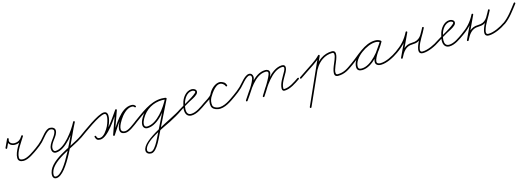

<svg xmlns="http://www.w3.org/2000/svg" viewBox="1 -1057 5935 2147"><g transform="rotate(-15 2969.0 16.5)"><path d="M15.9 -162.4C20.7 -160.2 26.3 -162.3 28.5 -167C42.9 -198.2 57.3 -229.3 71.6 -260.5C74.3 -266.2 71.2 -271.1 66.9 -273C62.5 -275 56.9 -274.1 54.3 -268.4C32.6 -219.7 75.1 -181.5 122 -181.5C174 -181.5 207.1 -206.7 233.1 -250.1C236.4 -255.5 234 -260.7 229.9 -263.1C225.8 -265.6 220.1 -265.3 216.9 -259.9C178.8 -196.4 108.7 -106.7 108.7 -32.8C108.7 5 137.8 17.3 171.3 17.3C228.3 17.3 301.3 -37.6 346.4 -69.2C350.7 -72.2 351.8 -78.2 348.8 -82.4C345.8 -86.7 339.8 -87.8 335.6 -84.8C335.6 -84.8 335.6 -84.8 335.6 -84.8C294.4 -56 223.1 -1.7 171.3 -1.7C148.6 -1.7 127.7 -6.4 127.7 -32.8C127.7 -101.9 197.2 -190.1 233.1 -250.1C236.4 -255.5 234 -260.7 229.9 -263.1C225.8 -265.6 220.1 -265.3 216.9 -259.9C194.2 -222.2 167.3 -200.5 122 -200.5C89.1 -200.5 55.7 -224.8 71.7 -260.6C74.2 -266.4 71.2 -271.2 66.9 -273.1C62.6 -275.1 57 -274.2 54.4 -268.5C40 -237.3 25.6 -206.1 11.2 -175C9.1 -170.2 11.1 -164.6 15.9 -162.4Z M333.2 -71.6C336.2 -67.3 342.1 -66.2 346.4 -69.2C373.3 -87.9 398.4 -109 421.8 -131.9C447.9 -157.5 507.6 -244.5 546 -244.5C561.4 -244.5 586.5 -238.7 586.5 -219C586.5 -160.5 498.1 -102.9 498.1 -32C498.1 -4.1 513 21.7 543.7 21.7C658.5 21.7 786.6 -159.3 834.5 -252.7C837.3 -258.2 834.6 -263.2 830.5 -265.4C826.3 -267.6 820.7 -267.1 817.7 -261.6C752.6 -144.2 589.8 280.1 473.8 280.1C459 280.1 453.1 270.3 453.1 256.3C453.1 106 746.7 11.8 862.4 -69.2C866.7 -72.2 867.8 -78.2 864.8 -82.4C861.8 -86.7 855.8 -87.8 851.6 -84.8C851.6 -84.8 851.6 -84.8 851.6 -84.8C728.2 1.6 434.1 90.9 434.1 256.3C434.1 280.8 448.5 299.1 473.8 299.1C606.5 299.1 765.1 -127.4 834.3 -252.4C837.3 -257.8 834.6 -262.9 830.3 -265.1C826.1 -267.4 820.4 -266.9 817.5 -261.3C773.6 -175.6 649.2 2.7 543.7 2.7C524 2.7 517.1 -14.8 517.1 -32C517.1 -101.2 605.5 -152.1 605.5 -219C605.5 -250.4 572.8 -263.5 546 -263.5C497.5 -263.5 445.8 -182.9 414.5 -151.4C390.1 -126.9 363.9 -104.5 335.6 -84.8C331.3 -81.8 330.2 -75.9 333.2 -71.6Z M862.4 -69.2C862.4 -69.2 862.4 -69.2 862.4 -69.2C924.2 -112.1 1114 -255 1175.5 -255C1227.1 -255 1177.4 -132.1 1167.1 -112.4C1149 -77.7 1106.7 -9.5 1061 -9.5C1036.6 -9.5 1029.8 -18 1023.7 -39.6C1022 -45.6 1016.6 -47.3 1012 -45.9C1007.4 -44.6 1003.7 -40.2 1005.5 -34.2C1014.8 -3.7 1025.2 9.5 1061 9.5C1149.9 9.5 1268.6 -184.8 1322.2 -258.9C1325.4 -263.3 1322.1 -268.1 1317.6 -270.4C1313.1 -272.8 1307.4 -272.8 1305.5 -267.7C1274 -179.5 1242.6 -91.4 1211.1 -3.2C1209.2 2 1211.8 6.4 1215.7 8.4C1219.6 10.4 1224.7 9.9 1227.8 5.4C1287 -81.1 1377.7 -254.7 1492.5 -255C1508.9 -255 1514.4 -251.9 1524.1 -240.8C1528.2 -236 1533.9 -236.7 1537.5 -239.8C1541.1 -242.9 1542.6 -248.4 1538.5 -253.2C1525 -268.8 1514 -274 1492.5 -274C1426.1 -274 1365.3 -205.7 1333.4 -155.1C1302.3 -105.5 1247.5 9.5 1353 9.5C1399.1 9.5 1462.5 -43.8 1498.5 -69.2C1502.8 -72.3 1503.8 -78.2 1500.8 -82.5C1497.7 -86.8 1491.8 -87.8 1487.5 -84.8C1487.5 -84.8 1487.5 -84.8 1487.5 -84.8C1456.1 -62.6 1393.2 -9.5 1353 -9.5C1269.3 -9.5 1327.5 -110 1349.5 -144.9C1377.4 -189.3 1433.5 -255 1492.5 -255C1508.8 -255 1514.4 -252 1524.1 -240.8C1528.2 -236 1533.9 -236.7 1537.5 -239.8C1541.1 -243 1542.6 -248.5 1538.4 -253.2C1525 -268.7 1514 -274 1492.5 -274C1367.6 -273.7 1275.8 -98.3 1212.2 -5.4C1209 -0.8 1212.3 3.9 1216.8 6.2C1221.3 8.5 1227.1 8.4 1228.9 3.2C1260.4 -85 1291.9 -173.1 1323.4 -261.3C1325.3 -266.4 1322.7 -270.8 1318.9 -272.8C1315.1 -274.8 1310 -274.5 1306.8 -270C1257.9 -202.4 1137.9 -9.5 1061 -9.5C1033.2 -9.5 1030.4 -17.7 1023.7 -39.8C1021.9 -45.8 1016.4 -47.4 1011.9 -46.1C1007.4 -44.8 1003.7 -40.4 1005.4 -34.4C1013.9 -4.7 1028.2 9.5 1061 9.5C1115.8 9.5 1161.8 -61.2 1184 -103.6C1201.6 -137.4 1253 -274 1175.5 -274C1106.4 -274 918 -130.9 851.6 -84.8C847.3 -81.8 846.2 -75.9 849.2 -71.6C852.2 -67.3 858.1 -66.2 862.4 -69.2Z M1497.4 -69.2C1497.4 -69.2 1497.4 -69.2 1497.4 -69.2C1598.2 -139.5 1710 -238.3 1838.3 -238.3C1852.1 -238.3 1865.3 -237.3 1878.8 -235.6C1885.1 -234.8 1888.8 -239.1 1889.4 -243.7C1890 -248.4 1887.6 -253.5 1881.3 -254.4C1868.2 -256.3 1855.5 -257.2 1842.2 -257.2C1731.8 -257.2 1632.6 -199.9 1579.2 -103.2C1567.2 -81.5 1554.6 -53.7 1554.6 -28.4C1554.6 1.8 1572.9 22.5 1603.7 22.5C1728.8 22.5 1846.2 -141.7 1893.5 -238.8C1896.3 -244.5 1893.4 -249.4 1889.2 -251.5C1884.9 -253.6 1879.3 -252.9 1876.5 -247.2C1825.6 -144.2 1774.6 -41.2 1723.5 61.8C1723.5 61.8 1723.5 61.7 1723.6 61.6C1723.6 61.5 1723.7 61.5 1723.7 61.5C1693.7 116.5 1627.7 287.6 1570.8 287.6C1553.7 287.6 1533.5 280.5 1533.5 260.4C1533.5 161.6 1787.5 57.7 1865.5 17.3C1916.2 -8.9 1966.7 -36.4 2013.5 -69.2C2017.8 -72.2 2018.8 -78.2 2015.8 -82.5C2012.8 -86.8 2006.8 -87.8 2002.5 -84.8C1889.4 -5.3 1514.5 134.3 1514.5 260.4C1514.5 291.7 1542.9 306.6 1570.8 306.6C1643.4 306.6 1706 133.6 1740.3 70.5C1740.3 70.5 1740.4 70.5 1740.4 70.4C1740.5 70.3 1740.5 70.2 1740.5 70.2C1791.6 -32.7 1842.6 -135.8 1893.5 -238.8C1896.3 -244.5 1893.4 -249.4 1889.2 -251.5C1884.9 -253.6 1879.2 -252.8 1876.5 -247.2C1832.8 -157.6 1720.1 3.5 1603.7 3.5C1583.4 3.5 1573.6 -8.7 1573.6 -28.4C1573.6 -50.3 1585.5 -75.4 1595.8 -94C1645.9 -184.7 1738.7 -238.2 1842.2 -238.2C1854.6 -238.2 1866.4 -237.3 1878.7 -235.6C1884.9 -234.7 1888.6 -239 1889.2 -243.8C1889.9 -248.5 1887.4 -253.7 1881.2 -254.4C1866.8 -256.2 1852.8 -257.3 1838.3 -257.3C1705 -257.3 1591.1 -157.7 1486.6 -84.8C1482.3 -81.8 1481.2 -75.9 1484.2 -71.6C1487.2 -67.3 1493.1 -66.2 1497.4 -69.2Z M2013.4 -69.2C2013.4 -69.2 2013.4 -69.2 2013.4 -69.2C2051.1 -95.5 2090.3 -119.1 2130.6 -141.2C2161.5 -158.2 2199.2 -174 2225.2 -198.1C2235 -207.1 2242.5 -218.3 2242.5 -232C2242.5 -257.4 2212.7 -270.5 2191 -270.5C2123.3 -270.5 2073.3 -199.6 2060.7 -140C2060.7 -140 2060.8 -140.2 2060.8 -140.4C2060.9 -140.6 2060.9 -140.8 2060.9 -140.8C2053.3 -115.7 2047.5 -92.6 2047.5 -66C2047.5 -21.9 2067.5 13.5 2116 13.5C2178.5 13.5 2243.9 -35.2 2292.4 -69.2C2296.7 -72.2 2297.8 -78.2 2294.8 -82.4C2291.8 -86.7 2285.8 -87.8 2281.6 -84.8C2281.6 -84.8 2281.6 -84.8 2281.6 -84.8C2236.9 -53.5 2173.7 -5.5 2116 -5.5C2078.4 -5.5 2066.5 -32.5 2066.5 -66C2066.5 -90.7 2072 -112 2079.1 -135.2C2079.1 -135.2 2079.1 -135.4 2079.2 -135.6C2079.2 -135.8 2079.3 -136 2079.3 -136C2090 -186.5 2132.7 -251.5 2191 -251.5C2201.3 -251.5 2223.5 -245.5 2223.5 -232C2223.5 -206.4 2032 -105.3 2002.6 -84.8C1998.3 -81.8 1997.2 -75.9 2000.2 -71.6C2003.2 -67.3 2009.1 -66.2 2013.4 -69.2Z M2279 -71.8C2281.9 -67.4 2287.8 -66.2 2292.2 -69C2319.8 -87 2384.6 -124.7 2397.7 -154.2C2416.1 -195.7 2468.1 -251.5 2518.1 -246.5C2518.1 -246.5 2517.7 -246.6 2517.3 -246.7C2516.8 -246.8 2516.4 -246.9 2516.4 -246.9C2542.1 -239.7 2559.2 -235.9 2567.9 -206.3C2569.6 -200.4 2575.2 -199 2579.8 -200.5C2584.4 -202 2588 -206.5 2585.9 -212.2C2582.6 -221.5 2578.8 -228.9 2572.1 -236.4C2572.1 -236.4 2572 -236.4 2571.9 -236.5C2571.8 -236.6 2571.7 -236.7 2571.7 -236.7C2566.6 -241.9 2561.3 -246.9 2555.3 -250.9C2555.3 -250.9 2555.3 -250.8 2555.4 -250.8C2555.5 -250.7 2555.6 -250.7 2555.6 -250.7C2476.6 -308.1 2397.4 -191.2 2364.8 -134.8C2364.8 -134.8 2364.7 -134.7 2364.7 -134.6C2364.7 -134.6 2364.6 -134.5 2364.6 -134.5C2348.5 -104.7 2341.7 -65.4 2348.7 -32.1C2355.5 0.3 2388.7 15.6 2418.2 21.3C2418.2 21.3 2418.2 21.3 2418.3 21.3C2418.3 21.3 2418.3 21.4 2418.3 21.4C2496.8 35.4 2578.4 -27.1 2638.5 -69.2C2642.8 -72.2 2643.8 -78.2 2640.8 -82.5C2637.8 -86.8 2631.8 -87.8 2627.5 -84.8C2627.5 -84.8 2627.5 -84.8 2627.5 -84.8C2572.9 -46.4 2493.7 15.5 2421.7 2.6C2421.7 2.6 2421.7 2.7 2421.7 2.7C2421.8 2.7 2421.8 2.7 2421.8 2.7C2400.6 -1.4 2372.3 -12 2367.3 -35.9C2361.2 -64.9 2367.3 -99.6 2381.4 -125.5C2381.4 -125.5 2381.3 -125.4 2381.3 -125.4C2381.3 -125.3 2381.2 -125.2 2381.2 -125.2C2406.7 -169.3 2478.6 -283.2 2544.4 -235.3C2544.4 -235.3 2544.5 -235.3 2544.6 -235.2C2544.7 -235.2 2544.7 -235.1 2544.7 -235.1C2549.7 -231.8 2554 -227.5 2558.3 -223.3C2558.3 -223.3 2558.2 -223.4 2558.1 -223.5C2558 -223.6 2557.9 -223.6 2557.9 -223.6C2563 -218 2565.6 -212.7 2568.1 -205.8C2570.2 -200 2575.5 -198.5 2579.9 -200C2584.4 -201.4 2587.8 -205.8 2586.1 -211.7C2575.5 -248 2554 -256.1 2521.6 -265.1C2521.5 -265.2 2521.1 -265.2 2520.8 -265.3C2520.4 -265.4 2520 -265.5 2519.9 -265.5C2461.2 -271.3 2402.2 -211.3 2380.3 -161.8C2369.6 -137.8 2305.1 -100.2 2281.8 -85C2277.4 -82.1 2276.2 -76.2 2279 -71.8Z M2625.2 -71.6C2628.2 -67.3 2634.1 -66.2 2638.4 -69.2C2669.7 -91 2699.5 -114.9 2727.4 -141C2754.5 -166.3 2815 -251.1 2854.6 -251.1C2871.3 -251.1 2877.7 -239.4 2877.7 -224C2877.7 -175.4 2776.4 -36.8 2746.2 6.6C2743.2 10.9 2744.3 16.8 2748.6 19.8C2752.9 22.8 2758.8 21.7 2761.8 17.4C2795.4 -30.7 2896.7 -168.4 2896.7 -224C2896.7 -249.9 2881.9 -270.1 2854.6 -270.1C2804.6 -270.1 2748 -186.4 2714.4 -154.8C2687.2 -129.4 2658.1 -106.1 2627.6 -84.8C2623.3 -81.8 2622.2 -75.9 2625.2 -71.6ZM2748.6 19.8C2752.9 22.8 2758.8 21.7 2761.8 17.4C2826.6 -75.6 2914.8 -245.1 3042.1 -245.1C3055.2 -245.1 3069.3 -240.4 3069.3 -225.1C3069.3 -186.1 2967.8 -32.1 2941 8.8C2938.2 13.2 2939.4 19.1 2943.8 22C2948.2 24.8 2954.1 23.6 2957 19.2C2957 19.2 2957 19.2 2957 19.2C2986.8 -26.5 3088.3 -178.9 3088.3 -225.1C3088.3 -251.4 3066 -264.1 3042.1 -264.1C2905.2 -264.1 2815.4 -92.8 2746.2 6.6C2743.2 10.9 2744.3 16.8 2748.6 19.8ZM2943.8 22.7C2948.3 25.4 2954.1 23.9 2956.8 19.4C3010 -69.9 3114 -244.1 3233.3 -248.4C3269 -249.7 3249.2 -209.9 3239.8 -192.5C3211.9 -140.5 3165.4 -75.6 3165.4 -16.1C3165.4 0.6 3173.7 14.5 3192 14.5C3257.6 14.5 3326.7 -33.6 3378.4 -69.2C3382.7 -72.1 3383.8 -78.1 3380.8 -82.4C3377.9 -86.7 3371.9 -87.8 3367.6 -84.8C3319.7 -51.9 3253 -4.5 3192 -4.5C3184.9 -4.5 3184.4 -10 3184.4 -16.1C3184.4 -71.5 3230.4 -134.7 3256.6 -183.5C3273.6 -215.2 3287.9 -269.3 3232.7 -267.4C3104.4 -262.8 2998.1 -86.9 2940.5 9.7C2937.8 14.2 2939.3 20 2943.8 22.7Z M3408.4 -69.2C3408.4 -69.2 3408.4 -69.2 3408.4 -69.2C3463.7 -107.7 3520.6 -143.6 3576.3 -181.4C3610 -204.1 3641.7 -228.5 3669.9 -257.9C3673.5 -261.7 3673.4 -267.7 3669.6 -271.3C3665.8 -275 3659.8 -274.8 3656.1 -271C3628.9 -242.6 3598.2 -219.1 3565.7 -197.1C3509.8 -159.3 3452.9 -123.3 3397.6 -84.8C3393.3 -81.8 3392.2 -75.9 3395.2 -71.6C3398.2 -67.3 3404.1 -66.2 3408.4 -69.2ZM3654.3 -268.4C3654.3 -268.4 3654.3 -268.4 3654.3 -268.4C3575 -90.9 3495.7 86.6 3416.3 264.1C3414.2 268.9 3416.3 274.5 3421.1 276.7C3425.9 278.8 3431.5 276.7 3433.7 271.9C3513 94.4 3592.3 -83.1 3671.7 -260.6C3673.8 -265.4 3671.7 -271 3666.9 -273.2C3662.1 -275.3 3656.5 -273.1 3654.3 -268.4ZM3575.6 -68.1C3580.5 -66.2 3586 -68.7 3587.9 -73.6C3609.6 -130 3645.6 -183.4 3696.1 -217.8C3731.4 -241.9 3772.3 -255 3815 -255C3859.3 -255 3816.7 -166.3 3809.5 -148C3795 -111.5 3735 9.5 3813 9.5C3893.1 9.5 3939.3 -26.1 4000.5 -69.2C4004.8 -72.3 4005.8 -78.2 4002.8 -82.5C3999.7 -86.8 3993.8 -87.8 3989.5 -84.8C3989.5 -84.8 3989.5 -84.8 3989.5 -84.8C3931.8 -44.1 3888.6 -9.5 3813 -9.5C3764 -9.5 3817.6 -116.9 3827.1 -140.9C3840.2 -174 3885.6 -274 3815 -274C3768.5 -274 3723.8 -259.7 3685.4 -233.5C3631.7 -196.9 3593.3 -140.5 3570.1 -80.4C3568.2 -75.5 3570.7 -70 3575.6 -68.1Z M4000.4 -69.2C4000.4 -69.2 4000.4 -69.2 4000.4 -69.2C4092.9 -133.4 4194.2 -247.3 4312.6 -247.3C4330 -247.3 4348.1 -243.5 4362.5 -233.3C4367.4 -229.8 4372.6 -232.2 4375.2 -236.3C4377.9 -240.5 4378 -246.2 4372.8 -249.2C4352.2 -261.1 4335.7 -265.6 4311.3 -265.6C4204.5 -265.6 4031.6 -149 4031.6 -34.2C4031.6 3.1 4055.3 16.8 4089.7 16.8C4209.7 16.8 4327.5 -138.8 4379.3 -233.4C4382.4 -239 4379.7 -244.1 4375.6 -246.3C4371.4 -248.6 4365.7 -248.1 4362.7 -242.6C4329.9 -182.7 4247.8 -97.6 4247.8 -31.6C4247.8 1.3 4279.8 14.2 4308 14.2C4377.2 14.2 4460.1 -30.5 4515.4 -69.2C4519.7 -72.2 4520.8 -78.2 4517.8 -82.4C4514.8 -86.7 4508.8 -87.8 4504.6 -84.8C4504.6 -84.8 4504.6 -84.8 4504.6 -84.8C4452.6 -48.4 4373 -4.8 4308 -4.8C4291.1 -4.8 4266.8 -10.4 4266.8 -31.6C4266.8 -84.5 4350.5 -180.8 4379.3 -233.4C4382.4 -239 4379.7 -244 4375.6 -246.3C4371.4 -248.6 4365.7 -248.1 4362.7 -242.6C4314.8 -155 4201.2 -2.2 4089.7 -2.2C4065.8 -2.2 4050.6 -7.8 4050.6 -34.2C4050.6 -138.1 4215.4 -246.6 4311.3 -246.6C4332.4 -246.6 4345.7 -242.9 4363.2 -232.8C4368.5 -229.8 4373.5 -232 4376 -235.9C4378.5 -239.7 4378.4 -245.2 4373.5 -248.7C4355.9 -261.3 4334 -266.3 4312.6 -266.3C4188.3 -266.3 4086.1 -151.8 3989.6 -84.8C3985.3 -81.8 3984.2 -75.9 3987.2 -71.6C3990.2 -67.3 3996.1 -66.2 4000.4 -69.2Z M4515.4 -69.2C4515.4 -69.2 4515.4 -69.2 4515.4 -69.2C4592.5 -122.8 4642.2 -175.7 4685.5 -260.2C4688.3 -265.7 4685.3 -270.6 4681 -272.7C4676.7 -274.8 4671 -274.1 4668.4 -268.5C4627.1 -180.3 4585.9 -92.2 4544.6 -4C4541.9 1.6 4544.8 6.5 4549.1 8.6C4553.3 10.6 4558.9 9.8 4561.7 4.2C4592.2 -57.4 4628.6 -115.5 4706 -115.5C4807.3 -115.5 4833.5 -179.8 4876.4 -260C4879.3 -265.4 4876.3 -270.3 4871.9 -272.4C4867.6 -274.6 4861.9 -274 4859.3 -268.4C4834.3 -213.3 4678.1 9.5 4796 9.5C4860.2 9.5 4947.5 -32.2 4999.5 -69.3C5003.8 -72.3 5004.8 -78.2 5001.7 -82.5C4998.7 -86.8 4992.8 -87.8 4988.5 -84.7C4988.5 -84.7 4988.5 -84.7 4988.5 -84.7C4939.8 -50.1 4856.1 -9.5 4796 -9.5C4766.3 -9.5 4768.5 -32.9 4774.4 -55.3C4793.7 -129.5 4845.2 -191.4 4876.7 -260.6C4879.2 -266.1 4876.4 -270.9 4872.2 -273C4868 -275.1 4862.5 -274.4 4859.6 -269C4820.4 -195.5 4798.6 -134.5 4706 -134.5C4620.4 -134.5 4578.6 -72.8 4544.7 -4.2C4541.9 1.4 4544.9 6.3 4549.2 8.4C4553.5 10.4 4559.2 9.7 4561.8 4C4603.1 -84.1 4644.3 -172.3 4685.6 -260.5C4688.2 -266.1 4685.4 -270.9 4681.2 -273C4677 -275.1 4671.4 -274.3 4668.5 -268.8C4626.7 -187.1 4579.1 -136.7 4504.6 -84.8C4500.3 -81.8 4499.2 -75.9 4502.2 -71.6C4505.2 -67.3 4511.1 -66.2 4515.4 -69.2Z M4999.4 -69.2C4999.4 -69.2 4999.4 -69.2 4999.4 -69.2C5037.1 -95.5 5076.3 -119.1 5116.6 -141.2C5147.5 -158.2 5185.2 -174 5211.2 -198.1C5221 -207.1 5228.5 -218.3 5228.5 -232C5228.5 -257.4 5198.7 -270.5 5177 -270.5C5109.3 -270.5 5059.3 -199.6 5046.7 -140C5046.7 -140 5046.8 -140.2 5046.8 -140.4C5046.9 -140.6 5046.9 -140.8 5046.9 -140.8C5039.3 -115.7 5033.5 -92.6 5033.5 -66C5033.5 -21.9 5053.5 13.5 5102 13.5C5164.5 13.5 5229.9 -35.2 5278.4 -69.2C5282.7 -72.2 5283.8 -78.2 5280.8 -82.4C5277.8 -86.7 5271.8 -87.8 5267.6 -84.8C5267.6 -84.8 5267.6 -84.8 5267.6 -84.8C5222.9 -53.5 5159.7 -5.5 5102 -5.5C5064.4 -5.5 5052.5 -32.5 5052.5 -66C5052.5 -90.7 5058 -112 5065.1 -135.2C5065.1 -135.2 5065.1 -135.4 5065.2 -135.6C5065.2 -135.8 5065.3 -136 5065.3 -136C5076 -186.5 5118.7 -251.5 5177 -251.5C5187.3 -251.5 5209.5 -245.5 5209.5 -232C5209.5 -206.4 5018 -105.3 4988.6 -84.8C4984.3 -81.8 4983.2 -75.9 4986.2 -71.6C4989.2 -67.3 4995.1 -66.2 4999.4 -69.2Z M5278.4 -69.2C5278.4 -69.2 5278.4 -69.2 5278.4 -69.2C5355.5 -122.8 5405.2 -175.7 5448.5 -260.2C5451.3 -265.7 5448.3 -270.6 5444 -272.7C5439.7 -274.8 5434 -274.1 5431.4 -268.5C5390.1 -180.3 5348.9 -92.2 5307.6 -4C5304.9 1.6 5307.8 6.5 5312.1 8.6C5316.3 10.6 5321.9 9.8 5324.7 4.2C5355.2 -57.4 5391.6 -115.5 5469 -115.5C5570.3 -115.5 5596.5 -179.8 5639.4 -260C5642.3 -265.4 5639.3 -270.3 5634.9 -272.4C5630.6 -274.6 5624.9 -274 5622.3 -268.4C5597.3 -213.3 5441.1 9.5 5559 9.5C5623.2 9.5 5710.5 -32.2 5762.5 -69.3C5766.8 -72.3 5767.8 -78.2 5764.7 -82.5C5761.7 -86.8 5755.8 -87.8 5751.5 -84.7C5751.5 -84.7 5751.5 -84.7 5751.5 -84.7C5702.8 -50.1 5619.1 -9.5 5559 -9.5C5529.3 -9.5 5531.5 -32.9 5537.4 -55.3C5556.7 -129.5 5608.2 -191.4 5639.7 -260.6C5642.2 -266.1 5639.4 -270.9 5635.2 -273C5631 -275.1 5625.5 -274.4 5622.6 -269C5583.4 -195.5 5561.6 -134.5 5469 -134.5C5383.4 -134.5 5341.6 -72.8 5307.7 -4.2C5304.9 1.4 5307.9 6.3 5312.2 8.4C5316.5 10.4 5322.2 9.7 5324.8 4C5366.1 -84.1 5407.3 -172.3 5448.6 -260.5C5451.2 -266.1 5448.4 -270.9 5444.2 -273C5440 -275.1 5434.4 -274.3 5431.5 -268.8C5389.7 -187.1 5342.1 -136.7 5267.6 -84.8C5263.3 -81.8 5262.2 -75.9 5265.2 -71.6C5268.2 -67.3 5274.1 -66.2 5278.4 -69.2Z M5749.3 -70.2C5752.3 -65.9 5758.2 -64.9 5762.5 -67.9C5832.8 -117.8 5883.1 -190.9 5935.5 -258.2C5938.7 -262.3 5938 -268.3 5933.8 -271.5C5929.7 -274.7 5923.7 -274 5920.5 -269.8C5869.3 -204.1 5820.1 -132.2 5751.5 -83.4C5747.2 -80.4 5746.2 -74.4 5749.3 -70.2Z"/></g></svg>

Font: FRB American Cursive Extralight
Style: Italic
Weight: 200
Italic angle: -25°
Version: Version 2.0;Modular Font Editor K font №1